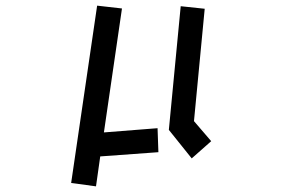

<svg xmlns="http://www.w3.org/2000/svg" viewBox="-20 -540 1040 680"><path d="M320 120 232 108 324 -520 412 -510 348 -71 538 -86 541 -1 335 14ZM578 -80 620 -518 705 -509 667 -111 728 -40 659 21Z"/></svg>

Font: Moralerspace Krypton JPDOC
Style: Regular
Weight: 400
Version: v0.0.6; ttfautohint (v1.8.4.7-5d5b-dirty) -l 6 -r 45 -G 200 